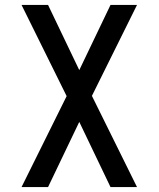

<svg xmlns="http://www.w3.org/2000/svg" viewBox="-20 -540 640 775"><path d="M67 215 249 -152 67 -520H174L300 -257L426 -520H533L351 -153L533 215H426L300 -48L174 215Z"/></svg>

Font: Iosevka Aile Medium
Style: Regular
Weight: 500
Designer: Belleve Invis
Foundry: Belleve Invis
Version: Version 27.3.5; ttfautohint (v1.8.4)